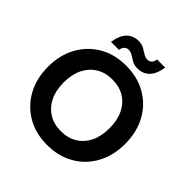

<svg xmlns="http://www.w3.org/2000/svg" viewBox="-230 -1055 1240 1240"><g transform="rotate(45 389.5 -435.0)"><path d="M389 12Q285 12 206 -34Q127 -80 82 -161.5Q37 -243 37 -350Q37 -457 82 -538.5Q127 -620 206 -666Q285 -712 389 -712Q494 -712 573.5 -666Q653 -620 697.5 -538.5Q742 -457 742 -350Q742 -243 697.5 -161.5Q653 -80 573.5 -34Q494 12 389 12ZM389 -114Q454 -114 501 -143Q548 -172 573.5 -224.5Q599 -277 599 -350Q599 -423 573.5 -475.5Q548 -528 501 -557Q454 -586 389 -586Q326 -586 279 -557Q232 -528 206 -475.5Q180 -423 180 -350Q180 -277 206 -224.5Q232 -172 279 -143Q326 -114 389 -114ZM453 -750Q424 -750 403.5 -761.5Q383 -773 365.5 -784.5Q348 -796 328 -796Q311 -796 299.5 -785Q288 -774 284 -751H211Q222 -820 254 -851Q286 -882 334 -882Q363 -882 383 -870.5Q403 -859 421 -847.5Q439 -836 459 -836Q476 -836 487.5 -847.5Q499 -859 502 -881H576Q566 -813 533.5 -781.5Q501 -750 453 -750Z"/></g></svg>

Font: DM Sans 9pt 36pt ExtraBold
Style: Regular
Weight: 800
Version: Version 4.004;gftools[0.9.30]